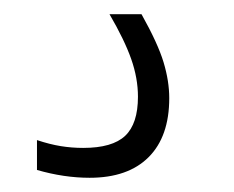

<svg xmlns="http://www.w3.org/2000/svg" viewBox="-20 -30 329 270"><path d="M106 220Q70 220 32 209V167Q50 173 65.5 175.5Q81 178 97 178Q138 178 156 161Q174 144 174 106Q174 80 164.5 53Q155 26 134 -10H179Q202 31 210 57.5Q218 84 218 108Q218 162 189 191Q160 220 106 220Z"/></svg>

Font: Encode Sans Narrow
Style: ExtraLight
Weight: 200
Designer: Pablo Impallari, Andres Torresi
Foundry: Pablo Impallari, Andres Torresi
Version: Version 1.000; ttfautohint (v1.00) -l 8 -r 50 -G 200 -x 14 -